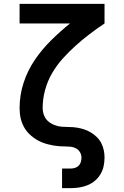

<svg xmlns="http://www.w3.org/2000/svg" viewBox="-20 -755 640 990"><path d="M300 215V114H345Q356 114 367 110.5Q378 107 386 99Q394 91 397 79.5Q400 68 400 57Q400 43 392.5 30Q385 17 372 10Q359 3 344.5 1.5Q330 0 315.5 0Q301 0 286.5 -1Q272 -2 257.5 -4.5Q243 -7 229 -10.5Q215 -14 201.5 -19Q188 -24 175.5 -31Q163 -38 151.5 -46.5Q140 -55 129.5 -65.5Q119 -76 111 -88Q103 -100 97 -113.5Q91 -127 87.5 -141Q84 -155 82.5 -169.5Q81 -184 81 -198Q81 -264 101.5 -327.5Q122 -391 159 -445.5Q196 -500 243 -546.5Q290 -593 341 -634H81V-735H519V-634Q480 -608 442.5 -579.5Q405 -551 370 -519.5Q335 -488 303.5 -453Q272 -418 248.5 -377.5Q225 -337 212.5 -291Q200 -245 200 -198Q200 -179 207 -160.5Q214 -142 228.5 -129.5Q243 -117 261.5 -110Q280 -103 299 -101.5Q318 -100 337.5 -100Q357 -100 376 -97Q395 -94 413.5 -88Q432 -82 448.5 -72Q465 -62 479 -48.5Q493 -35 502 -17.5Q511 0 515 19Q519 38 519 57Q519 79 514.5 101Q510 123 498.5 142.5Q487 162 470 176.5Q453 191 432.5 199.5Q412 208 389.5 211.5Q367 215 345 215Z"/></svg>

Font: Iosevka SS04 Extended
Style: Bold
Weight: 700
Width: 7
Monospace: yes
Designer: Belleve Invis
Foundry: Belleve Invis
Version: Version 19.0.0; ttfautohint (v1.8.4)